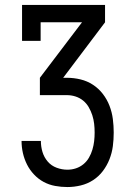

<svg xmlns="http://www.w3.org/2000/svg" viewBox="-20 -540 540 775"><path d="M252 215Q227 215 202.5 210.5Q178 206 156.5 194.5Q135 183 117.5 164.5Q100 146 89 124Q78 102 72.5 78Q67 54 67 29H145Q145 52 151.5 73.5Q158 95 172.5 112Q187 129 208.5 137Q230 145 252 145Q270 145 286.5 139.5Q303 134 316.5 123Q330 112 339 96.5Q348 81 353 64Q358 47 360 30Q362 13 362 -5Q362 -23 360 -40.5Q358 -58 352.5 -75Q347 -92 338 -107.5Q329 -123 315.5 -134Q302 -145 285 -150.5Q268 -156 250 -156H141V-226L311 -450H144V-375H69V-520H404V-450L235 -226H250Q278 -226 305 -219.5Q332 -213 355 -198Q378 -183 395 -161Q412 -139 422 -113Q432 -87 435.5 -59.5Q439 -32 439 -5Q439 23 435.5 50Q432 77 422 102.5Q412 128 395.5 150Q379 172 356 187Q333 202 306 208.5Q279 215 252 215Z"/></svg>

Font: Iosevka Slab
Style: Regular
Weight: 400
Monospace: yes
Designer: Belleve Invis
Foundry: Belleve Invis
Version: Version 11.2.4; ttfautohint (v1.8.3)